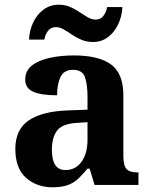

<svg xmlns="http://www.w3.org/2000/svg" viewBox="-20 -784 639 814"><path d="M202 10Q136 10 90.5 -30Q45 -70 45 -153Q45 -234 101 -273Q157 -312 269 -316L351 -319V-374Q351 -424 340.5 -456Q330 -488 289 -488Q251 -488 236.5 -457.5Q222 -427 222 -380Q155 -380 121 -395Q87 -410 87 -447Q87 -484 115 -506Q143 -528 190 -538.5Q237 -549 293 -549Q398 -549 450.5 -511Q503 -473 503 -379V-124Q503 -83 516 -68Q529 -53 563 -53H567V0H381L360 -69H351Q329 -42 309.5 -24.5Q290 -7 265 1.5Q240 10 202 10ZM257 -63Q300 -63 325.5 -98Q351 -133 351 -191V-266L306 -263Q246 -260 223 -231.5Q200 -203 200 -149Q200 -63 257 -63ZM374 -606Q347 -606 325 -615.5Q303 -625 284.5 -637.5Q266 -650 249.5 -659.5Q233 -669 217 -669Q195 -669 183 -652.5Q171 -636 168 -616H103Q105 -657 121.5 -690.5Q138 -724 165.5 -744Q193 -764 229 -764Q256 -764 277.5 -754.5Q299 -745 317.5 -732.5Q336 -720 352.5 -710.5Q369 -701 385 -701Q407 -701 419 -717.5Q431 -734 434 -754H499Q497 -714 480.5 -680Q464 -646 437 -626Q410 -606 374 -606Z"/></svg>

Font: Noto Serif Oriya
Style: Bold
Weight: 700
Designer: David Williams
Foundry: Google LLC, David Williams
Version: Version 1.051; ttfautohint (v1.8.4.7-5d5b)